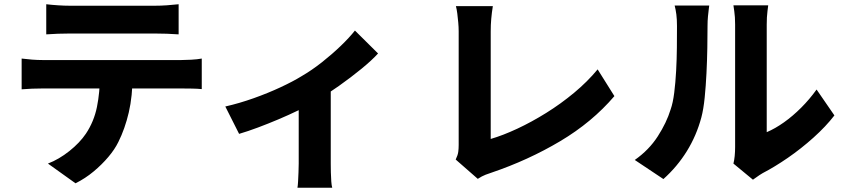

<svg xmlns="http://www.w3.org/2000/svg" viewBox="-20 -794 3980 905"><path d="M198 -774Q223 -771 253.5 -769Q284 -767 309 -767Q329 -767 369.5 -767Q410 -767 460.5 -767Q511 -767 562 -767Q613 -767 652.5 -767Q692 -767 710 -767Q737 -767 766 -769Q795 -771 822 -774V-632Q795 -634 766.5 -635Q738 -636 710 -636Q692 -636 652.5 -636Q613 -636 562 -636Q511 -636 460.5 -636Q410 -636 369.5 -636Q329 -636 309 -636Q284 -636 253 -635Q222 -634 198 -632ZM82 -518Q105 -515 131 -513Q157 -511 180 -511Q194 -511 233 -511Q272 -511 327 -511Q382 -511 445.5 -511Q509 -511 572 -511Q635 -511 690 -511Q745 -511 784 -511Q823 -511 835 -511Q851 -511 880.5 -512.5Q910 -514 931 -518V-374Q911 -376 884.5 -376.5Q858 -377 835 -377Q823 -377 784 -377Q745 -377 690 -377Q635 -377 572 -377Q509 -377 445.5 -377Q382 -377 327 -377Q272 -377 233 -377Q194 -377 180 -377Q158 -377 130.5 -376Q103 -375 82 -373ZM605 -440Q605 -341 587 -264Q569 -187 538 -125Q521 -90 490.5 -54Q460 -18 421 14.5Q382 47 336 70L206 -23Q258 -43 307 -82Q356 -121 385 -164Q423 -221 437 -290Q451 -359 451 -439Z M1042 -292Q1108 -307 1175.5 -331Q1243 -355 1302 -382.5Q1361 -410 1400 -434Q1450 -463 1498 -501Q1546 -539 1586.5 -578Q1627 -617 1653 -650L1762 -542Q1733 -510 1683.5 -469.5Q1634 -429 1577.5 -389Q1521 -349 1466 -316Q1432 -296 1386.5 -274Q1341 -252 1292.5 -231.5Q1244 -211 1196 -193Q1148 -175 1107 -163ZM1388 -346 1539 -373V-23Q1539 -5 1539.5 18Q1540 41 1541.5 61Q1543 81 1546 91H1382Q1384 81 1385 61Q1386 41 1387 18Q1388 -5 1388 -23Z M2128 -42Q2138 -63 2140 -78Q2142 -93 2142 -111Q2142 -131 2142 -169.5Q2142 -208 2142 -258.5Q2142 -309 2142 -364Q2142 -419 2142 -473Q2142 -527 2142 -572Q2142 -617 2142 -646Q2142 -666 2140 -688Q2138 -710 2135.5 -730Q2133 -750 2129 -765H2303Q2298 -734 2295.5 -705.5Q2293 -677 2293 -646Q2293 -621 2293 -585.5Q2293 -550 2293 -509Q2293 -468 2293 -424Q2293 -380 2293 -337Q2293 -294 2293 -255.5Q2293 -217 2293 -187Q2293 -157 2293 -139Q2351 -156 2418.5 -187.5Q2486 -219 2555 -262Q2624 -305 2686.5 -357Q2749 -409 2797 -467L2876 -341Q2771 -218 2620.5 -128.5Q2470 -39 2296 20Q2286 23 2269 29.5Q2252 36 2232 49Z M3437 -23Q3441 -38 3443 -58.5Q3445 -79 3445 -101Q3445 -112 3445 -145Q3445 -178 3445 -224Q3445 -270 3445 -324Q3445 -378 3445 -433Q3445 -488 3445 -537Q3445 -586 3445 -623.5Q3445 -661 3445 -679Q3445 -715 3441 -741.5Q3437 -768 3437 -769H3601Q3601 -768 3597.5 -741Q3594 -714 3594 -678Q3594 -660 3594 -627.5Q3594 -595 3594 -553Q3594 -511 3594 -464.5Q3594 -418 3594 -373Q3594 -328 3594 -287.5Q3594 -247 3594 -216.5Q3594 -186 3594 -171Q3634 -188 3675.5 -217.5Q3717 -247 3756.5 -286.5Q3796 -326 3829 -372L3913 -250Q3873 -198 3814.5 -145.5Q3756 -93 3693.5 -50Q3631 -7 3575 22Q3558 32 3547.5 40Q3537 48 3529 53ZM2972 -40Q3039 -87 3080.5 -151.5Q3122 -216 3141 -278Q3152 -309 3158 -357Q3164 -405 3167 -460Q3170 -515 3170.5 -570Q3171 -625 3171 -671Q3171 -703 3168 -726Q3165 -749 3160 -768H3323Q3323 -767 3321 -752.5Q3319 -738 3317 -716.5Q3315 -695 3315 -673Q3315 -627 3314 -568.5Q3313 -510 3310 -449Q3307 -388 3301.5 -333.5Q3296 -279 3286 -241Q3263 -155 3217.5 -81.5Q3172 -8 3107 50Z"/></svg>

Font: Noto Sans JP Thin ExtraBold
Style: Regular
Weight: 800
Version: Version 2.004-H2;hotconv 1.0.118;makeotfexe 2.5.65603